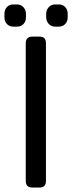

<svg xmlns="http://www.w3.org/2000/svg" viewBox="-55 -845 325 865"><path d="M-35 -767V-783Q-35 -801 -24 -813Q-13 -825 5 -825H22Q39 -825 50.5 -812.5Q62 -800 62 -783V-767Q62 -749 51 -737Q40 -725 22 -725H5Q-13 -725 -24 -737Q-35 -749 -35 -767ZM153 -767V-783Q153 -800 164.5 -812.5Q176 -825 193 -825H210Q228 -825 239 -813Q250 -801 250 -783V-767Q250 -749 239 -737Q228 -725 210 -725H193Q176 -725 164.5 -737.5Q153 -750 153 -767ZM61 -30V-650Q61 -680 91 -680H122Q138 -680 145 -672.5Q152 -665 152 -650V-30Q152 -15 145 -7.5Q138 0 122 0H91Q61 0 61 -30Z"/></svg>

Font: Mitr Light
Style: Regular
Weight: 300
Designer: Thanarat Vachiruckul
Foundry: Cadson Demak
Version: Version 1.003